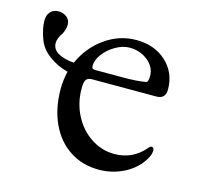

<svg xmlns="http://www.w3.org/2000/svg" viewBox="-75 -516 626 610"><g transform="rotate(15 238.0 -211.5)"><path d="M451 -89Q451 -70 433 -47Q411 -18 375 -1.5Q339 15 299 15Q245 15 203.5 -12Q162 -39 139 -88.5Q116 -138 116 -203Q116 -229 123 -260Q88 -269 60.5 -289.5Q33 -310 23 -337Q10 -372 10 -397Q10 -417 20 -427.5Q30 -438 46 -438Q62 -438 73.5 -429Q85 -420 85 -404Q85 -390 77 -374Q63 -354 63 -339Q63 -318 83 -306.5Q103 -295 135 -293Q159 -347 206 -380.5Q253 -414 309 -414Q369 -414 407.5 -378.5Q446 -343 446 -288Q446 -257 416 -257H205Q191 -257 185.5 -249.5Q180 -242 180 -220Q180 -173 200.5 -133Q221 -93 256.5 -69.5Q292 -46 334 -46Q393 -46 432 -91Q438 -99 443 -99Q451 -99 451 -89ZM195 -298Q195 -288 207 -288H298Q344 -288 372 -293Q380 -294 380 -315Q380 -344 354.5 -364.5Q329 -385 294 -385Q272 -385 248.5 -371.5Q225 -358 210 -338Q195 -318 195 -298Z"/></g></svg>

Font: EB Garamond
Style: Regular
Weight: 400
Designer: Georg Duffner and Octavio Pardo
Foundry: Georg Duffner
Version: Version 1.000; ttfautohint (v1.6)